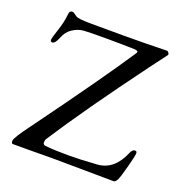

<svg xmlns="http://www.w3.org/2000/svg" viewBox="-123 -777 848 891"><g transform="rotate(20 301.5 -332.0)"><path d="M35.2 2.9Q28.3 2.9 27.8 -7.8V-11.2Q27.8 -26.4 85.9 -104Q320.8 -424.8 428.2 -587.9Q432.1 -593.8 432.1 -596.2Q432.1 -603 413.1 -604Q341.3 -606 265.6 -606Q189.9 -606 163.6 -604Q137.7 -602.1 111.3 -585.4Q85 -569.3 72.3 -536.1Q59.6 -502.9 44.9 -502.9Q36.1 -502.9 36.1 -512.7Q36.1 -522.5 50.8 -565.9Q65.9 -609.9 69.8 -651.9Q70.8 -668.9 85 -668.9Q91.8 -668.9 109.9 -654.8Q121.1 -647 178.2 -646.5Q235.4 -646 341.8 -646Q448.2 -646 559.1 -648.9Q564 -648.9 568.4 -642.1Q572.8 -635.3 569.8 -630.9L508.8 -549.8Q293 -258.8 170.9 -69.8Q168 -64.5 168 -53.7Q168 -43 179.2 -41Q227.1 -36.1 291 -36.1Q355 -36.1 436 -42Q517.1 -47.9 557.1 -142.1Q564.9 -163.1 579.1 -163.1Q587.9 -163.1 587.9 -151.9Q587.9 -140.6 573.2 -85Q558.6 -29.3 550.8 -11.7Q542 4.9 533.2 4.9L231 2L111.8 2.9Z"/></g></svg>

Font: EBGaramond
Style: Regular
Weight: 400
Version: Version 000.012g